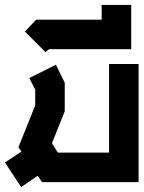

<svg xmlns="http://www.w3.org/2000/svg" viewBox="-23 -740 583 780"><path d="M420 -480H540V0H148L130 -26L63 20L-3 -80L64 -124L52 -142L120 -312V-376L96 -423L204 -477L240 -404V-288L188 -158L212 -120H420Z M390 -720H510V-540H176L162 -528L78 -612L124 -660H390Z"/></svg>

Font: SOV_raksil
Style: bold
Weight: 700
Version: Version 1.00